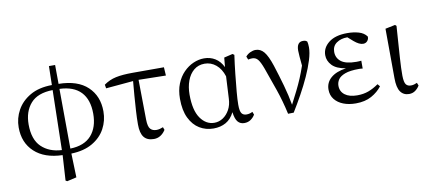

<svg xmlns="http://www.w3.org/2000/svg" viewBox="-77 -965 3292 1471"><g transform="rotate(-10 1569.0 -229.5)"><path d="M406 -490 409 -25Q518 -28 573 -90Q628 -152 628 -258Q628 -368 572 -427Q516 -486 406 -490ZM343 -25 353 -490Q236 -488 181 -425.5Q126 -363 126 -262Q126 -145 185.5 -87.5Q245 -30 343 -25ZM405 -676 406 -529Q554 -527 631 -454Q708 -381 708 -262Q708 -190 675 -128.5Q642 -67 575.5 -28Q509 11 410 14L416 200L342 217L330 210L342 14Q202 10 124.5 -62Q47 -134 47 -253Q47 -324 81.5 -386.5Q116 -449 184 -488.5Q252 -528 354 -529L357 -676Z M1015 -453 1019 -142Q1020 -88 1037 -69.5Q1054 -51 1084 -51Q1097 -51 1110.5 -54.5Q1124 -58 1136 -63L1144 -41Q1108 14 1053 14Q1001 14 976 -17.5Q951 -49 951 -117Q951 -166 954.5 -223Q958 -280 962.5 -339Q967 -398 972 -451L759 -432L754 -461Q797 -492 848.5 -503Q900 -514 981 -514H1223L1227 -449Z M1671 -191 1680 -363Q1661 -423 1622 -455Q1583 -487 1534 -487Q1485 -487 1450.5 -458.5Q1416 -430 1398 -381.5Q1380 -333 1380 -273Q1380 -151 1423 -89.5Q1466 -28 1531 -28Q1567 -28 1598 -48.5Q1629 -69 1649 -105.5Q1669 -142 1671 -191ZM1831 -60 1840 -37Q1827 -15 1806 -0.5Q1785 14 1756 14Q1725 14 1706 -8Q1687 -30 1680 -84Q1655 -33 1613.5 -9.5Q1572 14 1517 14Q1457 14 1408.5 -15.5Q1360 -45 1331 -104.5Q1302 -164 1302 -254Q1302 -320 1322.5 -371Q1343 -422 1377.5 -457Q1412 -492 1453.5 -510Q1495 -528 1537 -528Q1585 -528 1623 -504.5Q1661 -481 1684 -434L1691 -507L1758 -523L1771 -514Q1761 -444 1753 -370Q1745 -296 1739.5 -233Q1734 -170 1734 -132Q1734 -82 1746.5 -65Q1759 -48 1784 -48Q1809 -48 1831 -60Z M1869 -460 1859 -485Q1874 -503 1895.5 -513Q1917 -523 1937 -523Q1975 -523 2002 -490.5Q2029 -458 2055 -379Q2082 -295 2104.5 -215Q2127 -135 2140 -61Q2168 -115 2190.5 -160Q2213 -205 2231.5 -249Q2250 -293 2267 -343Q2263 -387 2260.5 -414.5Q2258 -442 2258 -461Q2258 -528 2307 -528Q2320 -528 2327 -525Q2334 -522 2339 -517Q2341 -508 2342.5 -498Q2344 -488 2344 -472Q2344 -430 2326.5 -373.5Q2309 -317 2280 -253Q2251 -189 2215 -124Q2179 -59 2142 1L2098 2Q2075 -102 2044 -191.5Q2013 -281 1981 -370Q1962 -422 1945 -443Q1928 -464 1901 -464Q1892 -464 1884.5 -463Q1877 -462 1869 -460Z M2812 -102 2828 -83Q2797 -42 2746.5 -14Q2696 14 2624 14Q2570 14 2527.5 -2.5Q2485 -19 2460 -50.5Q2435 -82 2435 -126Q2435 -181 2476.5 -217Q2518 -253 2595 -264Q2522 -276 2489 -311Q2456 -346 2456 -390Q2456 -448 2507 -488Q2558 -528 2651 -528Q2699 -528 2739.5 -516.5Q2780 -505 2802 -475Q2804 -456 2791.5 -441Q2779 -426 2758 -426Q2728 -426 2688 -460L2647 -496H2645Q2596 -496 2562 -472Q2528 -448 2528 -403Q2528 -356 2564.5 -327.5Q2601 -299 2683 -299Q2690 -299 2701.5 -299.5Q2713 -300 2721 -301V-240Q2712 -241 2705 -241.5Q2698 -242 2693 -242Q2622 -242 2583.5 -227.5Q2545 -213 2530 -190.5Q2515 -168 2515 -142Q2515 -97 2549.5 -71Q2584 -45 2645 -45Q2694 -45 2733 -59.5Q2772 -74 2812 -102Z M3038 14Q2995 14 2971.5 -19Q2948 -52 2948 -125L2946 -510L3023 -526L3033 -517Q3027 -433 3023 -373Q3019 -313 3016 -270Q3013 -227 3012 -194.5Q3011 -162 3011 -133Q3012 -81 3025 -64.5Q3038 -48 3063 -48Q3077 -48 3088.5 -51.5Q3100 -55 3111 -60L3120 -38Q3109 -18 3088 -2Q3067 14 3038 14Z"/></g></svg>

Font: Shippori Mincho TTF
Style: Regular
Weight: 400
Version: Version 2.100